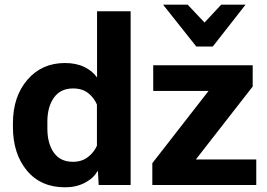

<svg xmlns="http://www.w3.org/2000/svg" viewBox="-20 -796 1147 826"><path d="M35.6 -249.8V-265.4Q35.6 -380.6 97.8 -452.8Q159.9 -524.9 259.5 -524.9Q307.6 -524.9 343 -507.7Q378.4 -490.5 397.5 -462.6V-747.6H542V0H404.5L401.4 -59.3H398.9Q382.8 -29.5 345.5 -9.9Q308.1 9.8 260 9.8Q155.3 9.8 95.5 -62.5Q35.6 -134.8 35.6 -249.8ZM183.8 -242.7Q183.8 -179 211.5 -139.4Q239.3 -99.9 293.9 -99.9Q331.8 -99.9 358.2 -120.2Q384.5 -140.6 397 -169.2V-346.2Q385 -375 359.6 -395.3Q334.2 -415.5 294.4 -415.5Q240.2 -415.5 212 -375.9Q183.8 -336.2 183.8 -272.5ZM635.3 0V-94L877.2 -404.8H639.2V-515.1H1067.1V-423.8L822.5 -109.9H1082.5V0ZM824.5 -595.7 681.6 -775.9H787.4L859.9 -699L931.6 -775.9H1036.4L895.3 -595.7Z"/></svg>

Font: RobotoFlex
Style: Regular
Weight: 400
Designer: Berlow after Robertson
Foundry: Google
Version: Version 2.136